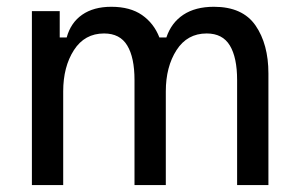

<svg xmlns="http://www.w3.org/2000/svg" viewBox="-20 -532 857 552"><path d="M161.7 0H71.7V-500H151.7V-424.2H171.7Q183.3 -466.7 216.2 -489.6Q249.2 -512.5 300 -512.5Q354.2 -512.5 388.3 -488.8Q422.5 -465 438.3 -424.2H458.3Q472.5 -466.7 507.1 -489.6Q541.7 -512.5 595 -512.5Q677.5 -512.5 714.6 -458.8Q751.7 -405 751.7 -320.8V0H661.7V-301.7Q661.7 -366.7 640.8 -401.2Q620 -435.8 574.2 -435.8Q518.3 -435.8 487.5 -387.9Q456.7 -340 456.7 -269.2V0H366.7V-301.7Q366.7 -366.7 345.8 -401.2Q325 -435.8 279.2 -435.8Q223.3 -435.8 192.5 -387.9Q161.7 -340 161.7 -269.2Z"/></svg>

Font: Familjen Grotesk Variable
Style: Regular
Weight: 400
Designer: Anders Wikstroem, Jonas Baeckman, Matilda Gysing, Kristian Moeller
Foundry: Familjen STHLM AB
Version: Version 2.000